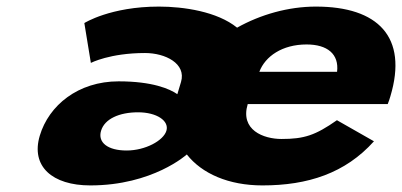

<svg xmlns="http://www.w3.org/2000/svg" viewBox="-20 -548 1221 583"><path d="M255.9 -357C255.9 -357 313.5 -387 420.4 -387C482.1 -387 546.3 -355 529.6 -299L518.5 -262C495.5 -278 443 -301 340.2 -301C217.1 -301 128.3 -228 100.8 -136C73 -43 138.6 15 254.1 15C444.1 15 547.3 -79 547.3 -79C592.8 -21 674 15 776.9 15C914.8 15 1028.5 -22 1115.5 -119L1003.1 -183C937.3 -137 903.7 -126 834.8 -126C780.3 -126 708.5 -153 732.2 -232H1157.3C1160.1 -238 1163.4 -249 1165.5 -256C1219.3 -436 1127.8 -528 939.3 -528C855.8 -528 771.2 -504 699.9 -464C639.6 -513 537.6 -528 462.5 -528C315 -528 236.1 -478 236.1 -478ZM767.5 -330C785.2 -377 837.1 -413 910.9 -413C973.9 -413 1010 -384 1003.5 -330ZM286.9 -151C297.6 -187 342.3 -207 399.2 -207C456.1 -207 494.3 -181 485.3 -151C476.3 -121 421.4 -91 364.5 -91C307.6 -91 276.1 -115 286.9 -151Z"/></svg>

Font: Hussar
Style: BdSuprExtOblThree
Weight: 700
Foundry: Cannot Into Space Fonts
Version: Version 2.00